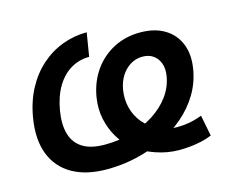

<svg xmlns="http://www.w3.org/2000/svg" viewBox="-103 -884 1253 1042"><g transform="rotate(-15 523.0 -363.0)"><path d="M784.6 10.3Q717 10.3 652.4 -12.3Q587.7 -34.8 536.5 -69.4Q495.7 -105.6 466.2 -154.3Q436.7 -203.1 424.5 -261.3Q412.3 -319.5 422.7 -383.6Q436.9 -467.4 481.2 -529.8Q525.4 -592.2 592.5 -626.9Q659.6 -661.5 740.9 -661.5Q822.7 -661.5 878.3 -627.9Q933.9 -594.3 958 -534.3Q982.2 -474.3 968.7 -394.4Q956.5 -320.4 918.6 -257.6Q880.7 -194.8 823 -145.4Q765.4 -96 693.7 -61.3Q622 -26.6 541.7 -8.4Q461.4 9.8 378.5 9.8Q262 9.8 184.2 -34.4Q106.3 -78.6 73.9 -162.2Q41.4 -245.8 60.8 -363.3Q75.5 -452.3 112.7 -521.9Q149.9 -591.5 203.9 -639.5Q257.9 -687.4 323.9 -712.3Q389.9 -737.3 462.4 -737.3L440.6 -605Q384.1 -605 337.1 -577.2Q290.1 -549.4 257.7 -495.6Q225.3 -441.7 212 -363.5Q199.5 -287.1 215.5 -233.2Q231.4 -179.3 277.4 -150.9Q323.3 -122.6 400.5 -122.6Q480.9 -122.6 552.4 -142.9Q623.9 -163.3 680.7 -199.9Q737.4 -236.6 773.6 -286.2Q809.8 -335.8 819.5 -394.4Q826.5 -434.8 815.6 -465.6Q804.7 -496.4 780 -513.8Q755.4 -531.3 719.1 -531.3Q683.4 -531.3 652.6 -512.8Q621.8 -494.4 600.7 -461.5Q579.6 -428.5 572.2 -384.7Q563.7 -332.5 576.1 -283.9Q588.6 -235.4 619.8 -197.7Q650.9 -160.1 698 -139.6Q718.7 -122.4 745.3 -117.7Q771.9 -112.9 805.8 -112.9Q834.9 -112.9 869.4 -118.4Q903.9 -123.9 944.4 -139.4L967.5 -21.8Q940.3 -10.1 908 -3Q875.7 4.1 843.4 7.2Q811.2 10.3 784.6 10.3Z"/></g></svg>

Font: Adwaita Sans
Style: Italic
Weight: 400
Italic angle: -9.39999°
Designer: Rasmus Andersson
Foundry: rsms
Version: Version 4.001;git-9221beed3